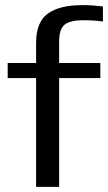

<svg xmlns="http://www.w3.org/2000/svg" viewBox="-20 -730 422 750"><path d="M372 -425H211V0H121V-425H10V-484H121V-562Q121 -644 167 -677Q213 -710 301 -710Q340 -710 382 -705V-646Q347 -651 304 -651Q255 -651 233 -634Q211 -617 211 -568V-484H372Z"/></svg>

Font: Play
Style: Regular
Weight: 400
Designer: Jonas Hecksher
Foundry: Jonas Hecksher, Playtypeª, e-types AS
Version: Version 1.002